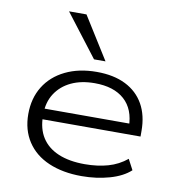

<svg xmlns="http://www.w3.org/2000/svg" viewBox="-85 -837 851 921"><g transform="rotate(10 341.0 -376.0)"><path d="M373 8Q281 8 212.5 -21.5Q144 -51 107 -107.5Q70 -164 70 -241Q70 -318 105.5 -375.5Q141 -433 206.5 -465Q272 -497 359 -497Q442 -497 500 -468Q558 -439 588.5 -385Q619 -331 619 -255V-228H119V-280H579L556 -263Q555 -350 503.5 -396Q452 -442 359 -442Q293 -442 244.5 -419Q196 -396 168.5 -353.5Q141 -311 141 -252V-245Q141 -182 168.5 -139Q196 -96 249 -73.5Q302 -51 378 -51Q440 -51 491 -65.5Q542 -80 582 -113L609 -62Q572 -28 508.5 -10Q445 8 373 8ZM335 -554 177 -760H262L391 -554Z"/></g></svg>

Font: Nunito Sans 10pt Expanded Light
Style: Regular
Weight: 300
Width: 7
Designer: Vernon Adams
Foundry: Vernon Adams
Version: Version 3.101;gftools[0.9.27]